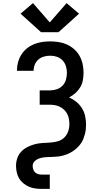

<svg xmlns="http://www.w3.org/2000/svg" viewBox="-20 -1009 640 1234"><path d="M247 205Q226 205 205 202Q184 199 165 190.5Q146 182 129.5 168.5Q113 155 102.5 137Q92 119 87.5 98Q83 77 83 56Q83 32 91 8Q99 -16 116 -34Q133 -52 155.5 -63.5Q178 -75 201.5 -81.5Q225 -88 249.5 -89.5Q274 -91 299 -92.5Q324 -94 348 -100Q372 -106 390.5 -122.5Q409 -139 417.5 -163Q426 -187 426 -211Q426 -228 423 -244.5Q420 -261 412.5 -276Q405 -291 392.5 -303Q380 -315 365 -322.5Q350 -330 333.5 -333Q317 -336 300 -336H235V-428H300Q322 -428 344 -435Q366 -442 381.5 -458Q397 -474 403.5 -496Q410 -518 410 -541Q410 -563 403.5 -584Q397 -605 382 -621Q367 -637 346 -644Q325 -651 303 -651Q282 -651 262.5 -645.5Q243 -640 227.5 -627Q212 -614 204 -594.5Q196 -575 196 -555Q196 -555 196 -554.5Q196 -554 196 -554H89Q89 -555 89 -555.5Q89 -556 89 -557Q89 -583 96 -609Q103 -635 117.5 -658Q132 -681 153 -698Q174 -715 198.5 -725Q223 -735 249.5 -739Q276 -743 303 -743Q330 -743 358 -738.5Q386 -734 411 -722.5Q436 -711 457 -692.5Q478 -674 491.5 -649.5Q505 -625 511 -597.5Q517 -570 517 -543Q517 -518 512.5 -493.5Q508 -469 495.5 -448Q483 -427 464.5 -410.5Q446 -394 424 -383Q449 -372 470.5 -354.5Q492 -337 506.5 -314Q521 -291 527 -263.5Q533 -236 533 -209Q533 -193 531.5 -178Q530 -163 526 -148Q522 -133 516.5 -118.5Q511 -104 502.5 -91Q494 -78 483.5 -67Q473 -56 461 -46.5Q449 -37 435.5 -29.5Q422 -22 407.5 -16.5Q393 -11 378 -7.5Q363 -4 347.5 -2.5Q332 -1 317 -0.5Q302 0 286.5 0.5Q271 1 255.5 3.5Q240 6 226 11.5Q212 17 201 29Q190 41 190 56Q190 68 193.5 79Q197 90 205 98Q213 106 224 109.5Q235 113 247 113H300V205ZM244 -802 112 -921 192 -989 300 -865 408 -989 488 -921 356 -802Z"/></svg>

Font: Iosevka Curly SmBdEx
Style: Regular
Weight: 600
Width: 7
Monospace: yes
Designer: Belleve Invis
Foundry: Belleve Invis
Version: Version 11.1.0; ttfautohint (v1.8.3)